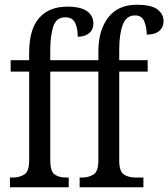

<svg xmlns="http://www.w3.org/2000/svg" viewBox="-20 -790 710 810"><path d="M22 0V-41H34Q61 -41 82 -53.5Q103 -66 103 -113V-488H25V-536H103V-568Q103 -666 145 -714Q187 -762 264 -762Q321 -762 347.5 -742.5Q374 -723 374 -691Q374 -665 356 -650Q338 -635 308 -635Q308 -670 297 -693.5Q286 -717 255 -717Q217 -717 204.5 -677.5Q192 -638 192 -578V-536H395V-573Q395 -662 436.5 -716Q478 -770 557 -770Q619 -770 644.5 -750Q670 -730 670 -701Q670 -675 652 -659.5Q634 -644 599 -644Q599 -675 588.5 -700Q578 -725 550 -725Q512 -725 497.5 -684.5Q483 -644 483 -582V-536H603V-488H483V-113Q483 -66 503 -53.5Q523 -41 552 -41H585V0H316V-41H326Q353 -41 374 -53.5Q395 -66 395 -113V-488H192V-115Q192 -67 210.5 -54Q229 -41 258 -41H270V0Z"/></svg>

Font: Noto Serif Condensed
Style: Regular
Weight: 400
Width: 3
Designer: Monotype Design Team
Foundry: Monotype Imaging Inc.
Version: Version 2.013; ttfautohint (v1.8.4.7-5d5b)